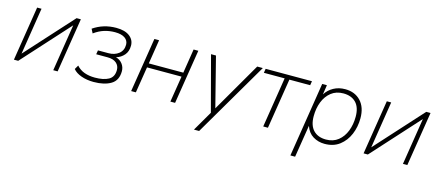

<svg xmlns="http://www.w3.org/2000/svg" viewBox="-49 -981 3775 1650"><g transform="rotate(15 1838.5 -156.0)"><path d="M50 0 127 -484H166L100 -67L478 -484H516L439 0H400L466 -417L88 0Z M760 8Q700 8 650.5 -9.5Q601 -27 576 -58L597 -94Q626 -61 667.5 -46Q709 -31 761 -31Q838 -31 883 -56Q928 -81 928 -143Q928 -181 900.5 -204.5Q873 -228 822 -228H721L727 -264H820Q875 -264 911.5 -293Q948 -322 948 -373Q948 -410 917.5 -431.5Q887 -453 829 -453Q779 -453 734 -439Q689 -425 645 -393L626 -430Q716 -492 830 -492Q907 -492 949 -460Q991 -428 991 -376Q991 -325 963 -292.5Q935 -260 892 -247Q929 -237 950.5 -208.5Q972 -180 972 -144Q972 -62 913.5 -27Q855 8 760 8Z M1093 0 1170 -484H1212L1178 -269H1485L1519 -484H1561L1484 0H1442L1479 -232H1172L1135 0Z M1700 180 1803 3 1674 -484H1718L1830 -44L2085 -484H2135L1746 180Z M2268 0 2339 -447H2154L2160 -484H2572L2566 -447H2381L2310 0Z M2558 180 2663 -484H2705L2692 -399Q2719 -442 2764 -467Q2809 -492 2867 -492Q2953 -492 3005 -437Q3057 -382 3057 -284Q3057 -207 3029 -140.5Q3001 -74 2947.5 -33Q2894 8 2815 8Q2758 8 2712 -20Q2666 -48 2646 -107L2600 180ZM2817 -31Q2881 -31 2925 -66Q2969 -101 2991.5 -159Q3014 -217 3014 -286Q3014 -369 2973.5 -411Q2933 -453 2861 -453Q2797 -453 2753 -418Q2709 -383 2686.5 -325.5Q2664 -268 2664 -198Q2664 -116 2704.5 -73.5Q2745 -31 2817 -31Z M3161 0 3238 -484H3277L3211 -67L3589 -484H3627L3550 0H3511L3577 -417L3199 0Z"/></g></svg>

Font: Nunito Sans ExtraLight
Style: Italic
Weight: 200
Italic angle: -9°
Designer: Vernon Adams
Foundry: Vernon Adams
Version: Version 3.006; ttfautohint (v1.8.3)